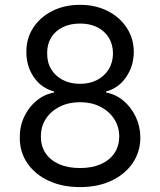

<svg xmlns="http://www.w3.org/2000/svg" viewBox="-20 -757 656 787"><path d="M61.1 -193.2Q60.7 -239.3 79.2 -278.6Q97.7 -317.8 129.8 -344.3Q161.9 -370.7 201.7 -377.8V-382.1Q149.5 -395.6 118.6 -440.9Q87.7 -486.2 88.1 -544Q87.7 -599.4 116.1 -643.1Q144.5 -686.8 194.4 -712Q244.3 -737.2 308.2 -737.2Q371.4 -737.2 421.2 -712Q470.9 -686.8 499.5 -643.1Q528.1 -599.4 528.4 -544Q528.1 -486.2 497 -440.9Q465.9 -395.6 414.8 -382.1V-377.8Q454.2 -370.7 485.8 -344.3Q517.4 -317.8 536.2 -278.6Q555 -239.3 555.4 -193.2Q555 -134.2 523.6 -88.2Q492.2 -42.3 436.6 -16.2Q381 9.9 308.2 9.9Q235.1 9.9 179.2 -16.2Q123.2 -42.3 92 -88.2Q60.7 -134.2 61.1 -193.2ZM468.8 -197.4Q468.4 -238.6 447.4 -270.2Q426.5 -301.8 390.4 -320Q354.4 -338.1 308.2 -338.1Q261.7 -338.1 225.3 -320Q188.9 -301.8 168.1 -270.2Q147.4 -238.6 147.7 -197.4Q147.4 -158.4 166.7 -129.3Q186.1 -100.1 222.3 -84.2Q258.5 -68.2 308.2 -68.2Q357.6 -68.2 393.5 -84.2Q429.3 -100.1 448.9 -129.3Q468.4 -158.4 468.8 -197.4ZM443.2 -538.4Q442.8 -575.3 425.8 -602.8Q408.7 -630.3 378.6 -645.4Q348.4 -660.5 308.2 -660.5Q267.4 -660.5 236.9 -645.4Q206.3 -630.3 189.6 -602.8Q172.9 -575.3 173.3 -538.4Q172.9 -500.7 190.2 -472.7Q207.4 -444.6 237.9 -429Q268.5 -413.4 308.2 -413.4Q347.3 -413.4 377.7 -429Q408 -444.6 425.4 -472.7Q442.8 -500.7 443.2 -538.4Z"/></svg>

Font: DeltaSans
Style: Regular
Weight: 400
Designer: Rasmus Andersson
Foundry: rsms
Version: Version 3.012